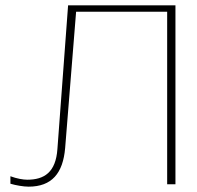

<svg xmlns="http://www.w3.org/2000/svg" viewBox="-20 -690 737 719"><path d="M235 -670 195 -132C189 -45 146 -17 82 -17C67 -17 43 -21 19 -30V-2C39 4 68 9 87 9C174 9 216 -41 224 -136L265 -646H606V0H637V-670Z"/></svg>

Font: LT Wave Thin
Style: Regular
Weight: 100
Designer: Daniel Lyons
Version: Version 2.5 (Glyphs App)